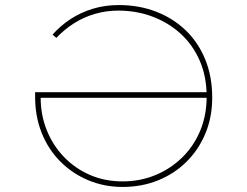

<svg xmlns="http://www.w3.org/2000/svg" viewBox="-20 -730 979 760"><path d="M465 10Q393 10 329.5 -16.5Q266 -43 218 -91.5Q170 -140 144 -206.5Q118 -273 119 -353V-365H810V-343H141Q141 -275 165 -215Q189 -155 232.5 -109.5Q276 -64 335 -38Q394 -12 466 -12Q534 -12 594 -36.5Q654 -61 700 -105.5Q746 -150 772 -211.5Q798 -273 798 -348Q798 -427 770.5 -490Q743 -553 694.5 -597Q646 -641 583 -664.5Q520 -688 448 -688Q400 -688 355.5 -675Q311 -662 272.5 -637.5Q234 -613 203 -580L188 -593Q220 -629 260 -655Q300 -681 348 -695.5Q396 -710 450 -710Q530 -710 597.5 -684Q665 -658 715 -610Q765 -562 792.5 -494.5Q820 -427 820 -344Q820 -266 793 -201.5Q766 -137 718 -89.5Q670 -42 605.5 -16Q541 10 465 10Z"/></svg>

Font: Lexend Tera Thin
Style: Regular
Weight: 250
Version: Version 1.007